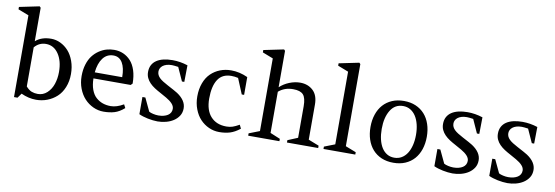

<svg xmlns="http://www.w3.org/2000/svg" viewBox="-57 -1172 4642 1605"><g transform="rotate(10 2264.0 -370.0)"><path d="M125 22H95.2V-671.9L4.9 -707V-727.1L174.8 -762.2L185.1 -752V-467.8Q235.8 -512.2 317.9 -512.2Q358.4 -512.2 396.7 -493.9Q435.1 -475.6 464.8 -442.6Q494.6 -409.7 512.7 -359.4Q530.8 -309.1 530.8 -250Q530.8 -187.5 510 -136.7Q489.3 -85.9 454.1 -54Q418.9 -22 374.3 -4.9Q329.6 12.2 279.8 12.2Q215.8 12.2 152.8 -17.1ZM282.2 -461.9Q224.6 -461.9 185.1 -416V-84Q209.5 -56.2 233.6 -47.1Q257.8 -38.1 285.2 -38.1Q330.6 -38.1 364 -68.8Q397.5 -99.6 413.3 -146.7Q429.2 -193.8 429.2 -250Q429.2 -343.3 388.9 -402.6Q348.6 -461.9 282.2 -461.9Z M1038.1 -247.1H722.2Q722.7 -192.4 737.8 -151.9Q752.9 -111.3 778.8 -88.4Q804.7 -65.4 835.7 -54.7Q866.7 -43.9 903.3 -43.9Q954.1 -43.9 1012.2 -78.1L1027.3 -48.8Q986.3 -12.7 945.3 -0.2Q904.3 12.2 852.1 12.2Q806.6 12.2 764.6 -7.1Q722.7 -26.4 690.9 -60.3Q659.2 -94.2 640.1 -143.6Q621.1 -192.9 621.1 -250Q621.1 -304.2 635 -348.9Q648.9 -393.6 671.9 -423.3Q694.8 -453.1 725.3 -473.6Q755.9 -494.1 787.8 -503.2Q819.8 -512.2 853 -512.2Q894.5 -512.2 929.9 -496.8Q965.3 -481.4 992.9 -451.4Q1020.5 -421.4 1036.4 -372.6Q1052.2 -323.7 1052.2 -261.2ZM855 -464.8Q798.8 -464.8 765.4 -420.4Q731.9 -376 724.1 -298.8H957Q957 -377 930.7 -420.9Q904.3 -464.8 855 -464.8Z M1177.2 -165 1229.5 -54.2Q1235.8 -50.3 1245.1 -47.1Q1254.4 -43.9 1265.1 -41.5Q1275.9 -39.1 1287.1 -37.6Q1298.3 -36.1 1309.1 -36.1Q1334 -36.1 1354.2 -41.3Q1374.5 -46.4 1389.2 -55.9Q1403.8 -65.4 1411.6 -79.3Q1419.4 -93.3 1419.4 -110.8Q1419.4 -133.8 1400.6 -154.5Q1381.8 -175.3 1347.7 -194.8L1295.4 -224.1Q1267.6 -238.8 1243.4 -254.4Q1219.2 -270 1201.2 -288.6Q1183.1 -307.1 1172.6 -329.6Q1162.1 -352.1 1162.1 -379.9Q1162.1 -413.6 1175.3 -438.5Q1188.5 -463.4 1212.9 -479.7Q1237.3 -496.1 1271.7 -504.2Q1306.2 -512.2 1348.1 -512.2Q1412.6 -512.2 1477.1 -491.2L1475.1 -350.1H1455.1L1403.3 -464.8Q1384.8 -467.3 1371.3 -468.8Q1357.9 -470.2 1349.1 -470.2Q1322.8 -470.2 1303.5 -464.1Q1284.2 -458 1271.7 -448Q1259.3 -438 1253.2 -425.3Q1247.1 -412.6 1247.1 -398.9Q1247.1 -382.8 1253.2 -369.9Q1259.3 -356.9 1271.2 -345.2Q1283.2 -333.5 1301.3 -322Q1319.3 -310.5 1343.3 -297.9Q1377.4 -279.3 1399.7 -267.6Q1421.9 -255.9 1431.6 -249Q1508.3 -197.8 1508.3 -130.9Q1508.3 -94.7 1491 -67.6Q1473.6 -40.5 1445.6 -22.2Q1417.5 -3.9 1382.3 5.1Q1347.2 14.2 1311.5 14.2Q1293 14.2 1271.5 11.7Q1250 9.3 1228.5 4.9Q1207 0.5 1187.3 -5.6Q1167.5 -11.7 1152.3 -19V-165Z M1834 12.2Q1788.1 12.2 1746.3 -6.6Q1704.6 -25.4 1672.9 -58.8Q1641.1 -92.3 1622.1 -142.1Q1603 -191.9 1603 -250Q1603 -313 1622.1 -363.8Q1641.1 -414.6 1674.6 -446.8Q1708 -479 1751.5 -496.1Q1794.9 -513.2 1845.2 -513.2Q1917 -513.2 1986.3 -481V-330.1H1966.3L1912.1 -460.9Q1882.8 -467.8 1854 -467.8Q1777.3 -467.8 1740.7 -411.1Q1704.1 -354.5 1704.1 -250Q1704.1 -150.4 1752.4 -97.2Q1800.8 -43.9 1885.3 -43.9Q1914.1 -43.9 1937.3 -51.5Q1960.4 -59.1 1994.1 -78.1L2009.3 -46.9Q1965.8 -12.7 1925.3 -0.2Q1884.8 12.2 1834 12.2Z M2344.2 -20V0H2079.1V-20L2169.4 -55.2V-671.9L2079.1 -707V-727.1L2249.5 -762.2L2259.3 -752V-442.9Q2293.5 -475.1 2339.8 -493.7Q2386.2 -512.2 2431.2 -512.2Q2497.1 -512.2 2540.3 -472.2Q2583.5 -432.1 2583.5 -353V-55.2L2673.3 -20V0H2408.2V-20L2493.2 -55.2V-323.2Q2493.2 -393.6 2468.3 -420.9Q2443.4 -448.2 2382.3 -448.2Q2309.6 -448.2 2259.3 -404.8V-55.2Z M2988.3 -20V0H2718.3V-20L2808.6 -55.2V-671.9L2718.3 -707V-727.1L2888.7 -762.2L2898.4 -752V-55.2Z M3312.5 -512.2Q3368.2 -512.2 3412.6 -493.2Q3457 -474.1 3487.8 -439.7Q3518.6 -405.3 3534.9 -356.9Q3551.3 -308.6 3551.3 -250Q3551.3 -191.9 3535.2 -143.6Q3519 -95.2 3488.3 -60.5Q3457.5 -25.9 3413.1 -6.8Q3368.7 12.2 3312.5 12.2Q3255.9 12.2 3211.4 -6.8Q3167 -25.9 3136.2 -60.5Q3105.5 -95.2 3089.4 -143.3Q3073.2 -191.4 3073.2 -250Q3073.2 -308.6 3089.6 -356.9Q3106 -405.3 3136.7 -439.7Q3167.5 -474.1 3211.9 -493.2Q3256.3 -512.2 3312.5 -512.2ZM3206.1 -408.7Q3168.5 -347.7 3168.5 -250Q3168.5 -201.7 3178 -161.4Q3187.5 -121.1 3205.8 -92Q3224.1 -63 3251 -46.9Q3277.8 -30.8 3312.5 -30.8Q3347.2 -30.8 3374.5 -46.9Q3401.9 -63 3420.7 -92Q3439.5 -121.1 3449.5 -161.4Q3459.5 -201.7 3459.5 -250Q3459.5 -297.9 3449.5 -338.1Q3439.5 -378.4 3420.7 -407.5Q3401.9 -436.5 3374.5 -452.9Q3347.2 -469.2 3312.5 -469.2Q3243.2 -469.2 3206.1 -408.7Z M3681.2 -165 3733.4 -54.2Q3739.7 -50.3 3749 -47.1Q3758.3 -43.9 3769 -41.5Q3779.8 -39.1 3791 -37.6Q3802.2 -36.1 3813 -36.1Q3837.9 -36.1 3858.2 -41.3Q3878.4 -46.4 3893.1 -55.9Q3907.7 -65.4 3915.5 -79.3Q3923.3 -93.3 3923.3 -110.8Q3923.3 -133.8 3904.5 -154.5Q3885.7 -175.3 3851.6 -194.8L3799.3 -224.1Q3771.5 -238.8 3747.3 -254.4Q3723.1 -270 3705.1 -288.6Q3687 -307.1 3676.5 -329.6Q3666 -352.1 3666 -379.9Q3666 -413.6 3679.2 -438.5Q3692.4 -463.4 3716.8 -479.7Q3741.2 -496.1 3775.6 -504.2Q3810.1 -512.2 3852.1 -512.2Q3916.5 -512.2 3981 -491.2L3979 -350.1H3959L3907.2 -464.8Q3888.7 -467.3 3875.2 -468.8Q3861.8 -470.2 3853 -470.2Q3826.7 -470.2 3807.4 -464.1Q3788.1 -458 3775.6 -448Q3763.2 -438 3757.1 -425.3Q3751 -412.6 3751 -398.9Q3751 -382.8 3757.1 -369.9Q3763.2 -356.9 3775.1 -345.2Q3787.1 -333.5 3805.2 -322Q3823.2 -310.5 3847.2 -297.9Q3881.3 -279.3 3903.6 -267.6Q3925.8 -255.9 3935.5 -249Q4012.2 -197.8 4012.2 -130.9Q4012.2 -94.7 3994.9 -67.6Q3977.5 -40.5 3949.5 -22.2Q3921.4 -3.9 3886.2 5.1Q3851.1 14.2 3815.4 14.2Q3796.9 14.2 3775.4 11.7Q3753.9 9.3 3732.4 4.9Q3710.9 0.5 3691.2 -5.6Q3671.4 -11.7 3656.2 -19V-165Z M4147 -165 4199.2 -54.2Q4205.6 -50.3 4214.8 -47.1Q4224.1 -43.9 4234.9 -41.5Q4245.6 -39.1 4256.8 -37.6Q4268.1 -36.1 4278.8 -36.1Q4303.7 -36.1 4324 -41.3Q4344.2 -46.4 4358.9 -55.9Q4373.5 -65.4 4381.3 -79.3Q4389.2 -93.3 4389.2 -110.8Q4389.2 -133.8 4370.4 -154.5Q4351.6 -175.3 4317.4 -194.8L4265.1 -224.1Q4237.3 -238.8 4213.1 -254.4Q4189 -270 4170.9 -288.6Q4152.8 -307.1 4142.3 -329.6Q4131.8 -352.1 4131.8 -379.9Q4131.8 -413.6 4145 -438.5Q4158.2 -463.4 4182.6 -479.7Q4207 -496.1 4241.5 -504.2Q4275.9 -512.2 4317.9 -512.2Q4382.3 -512.2 4446.8 -491.2L4444.8 -350.1H4424.8L4373 -464.8Q4354.5 -467.3 4341.1 -468.8Q4327.6 -470.2 4318.8 -470.2Q4292.5 -470.2 4273.2 -464.1Q4253.9 -458 4241.5 -448Q4229 -438 4222.9 -425.3Q4216.8 -412.6 4216.8 -398.9Q4216.8 -382.8 4222.9 -369.9Q4229 -356.9 4241 -345.2Q4252.9 -333.5 4271 -322Q4289.1 -310.5 4313 -297.9Q4347.2 -279.3 4369.4 -267.6Q4391.6 -255.9 4401.4 -249Q4478 -197.8 4478 -130.9Q4478 -94.7 4460.7 -67.6Q4443.4 -40.5 4415.3 -22.2Q4387.2 -3.9 4352.1 5.1Q4316.9 14.2 4281.2 14.2Q4262.7 14.2 4241.2 11.7Q4219.7 9.3 4198.2 4.9Q4176.8 0.5 4157 -5.6Q4137.2 -11.7 4122.1 -19V-165Z"/></g></svg>

Font: Amethysta
Style: Regular
Weight: 400
Designer: Konstantin Vinogradov, Alexei Vanyashin
Foundry: Cyreal (www.cyreal.org)
Version: Version 1.003